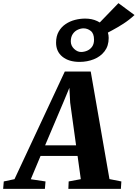

<svg xmlns="http://www.w3.org/2000/svg" viewBox="-100 -1199 874 1219"><path d="M-80 0 -76 -47 -8 -61.5 311.5 -745H476L595 -62L670.5 -47L667.5 0H334L336 -47L413 -61.5L392.5 -209H157.5L95.5 -61L189 -47L185 0ZM186.5 -276.5H383L345.5 -547.5L340.5 -641.5L305 -556ZM405.5 -806Q337 -806 296.5 -838.8Q256 -871.5 256 -928Q256 -969.5 272.8 -998.8Q289.5 -1028 316.8 -1046.2Q344 -1064.5 376.5 -1072.8Q409 -1081 441 -1081Q483.5 -1081 517 -1065.2Q550.5 -1049.5 570.2 -1021.8Q590 -994 590 -958Q590 -907.5 564 -873.5Q538 -839.5 495.8 -822.8Q453.5 -806 405.5 -806ZM414.5 -869Q434 -869 453 -877Q472 -885 484.5 -902.2Q497 -919.5 497 -947Q497 -986.5 476 -1002.8Q455 -1019 430.5 -1019Q412.5 -1019 393.5 -1010.2Q374.5 -1001.5 362 -983Q349.5 -964.5 349.5 -936.5Q349.5 -909 370.2 -889Q391 -869 414.5 -869ZM549 -973 494 -1015.5 652 -1179 754 -1103.5Q720 -1072 683 -1048.2Q646 -1024.5 611.5 -1006.2Q577 -988 549 -973Z"/></svg>

Font: Merriweather 36pt Black
Style: Italic
Weight: 900
Italic angle: -7.8°
Version: Version 2.101